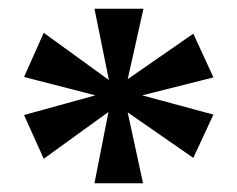

<svg xmlns="http://www.w3.org/2000/svg" viewBox="-20 -781 542 439"><path d="M196 -362 228 -525 80 -418 35 -518 198 -563 35 -605 80 -706 229 -598 196 -761H308L272 -600L422 -704L468 -604L305 -563L468 -519L422 -420L272 -524L307 -362Z"/></svg>

Font: Noto Serif Myanmar
Style: Bold
Weight: 700
Designer: Ben Mitchell and the Monotype Design Team
Foundry: Monotype Imaging Inc.
Version: Version 2.106; ttfautohint (v1.8.4.7-5d5b)